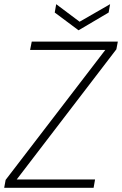

<svg xmlns="http://www.w3.org/2000/svg" viewBox="-23 -899 584 919"><path d="M-3 0 4 -38 481 -660H121L129 -700H541L534 -663L57 -40H432L425 0ZM504 -879 497 -839 353 -754 239 -839 246 -879 358 -795Z"/></svg>

Font: DM Sans 18pt ExtraLight
Style: Italic
Weight: 250
Italic angle: -10°
Designer: Colophon Foundry, Jonny Pinhorn
Foundry: Colophon Foundry
Version: Version 4.004;gftools[0.9.30]